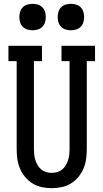

<svg xmlns="http://www.w3.org/2000/svg" viewBox="-20 -974 540 1002"><path d="M250 8Q224 8 198 2.5Q172 -3 150 -16.5Q128 -30 111 -50.5Q94 -71 84 -95Q74 -119 70.5 -144.5Q67 -170 67 -196V-655H24V-735H199V-655H157V-196Q157 -182 158.5 -167.5Q160 -153 164.5 -139Q169 -125 176.5 -112Q184 -99 195.5 -89.5Q207 -80 221 -76Q235 -72 250 -72Q265 -72 279 -76Q293 -80 304.5 -89.5Q316 -99 323.5 -112Q331 -125 335.5 -139Q340 -153 341.5 -167.5Q343 -182 343 -196V-655H301V-735H476V-655H433V-196Q433 -170 429.5 -144.5Q426 -119 416 -95Q406 -71 389 -50.5Q372 -30 350 -16.5Q328 -3 302 2.5Q276 8 250 8ZM350 -816Q336 -816 322.5 -820Q309 -824 299 -834Q289 -844 285 -857.5Q281 -871 281 -885Q281 -899 285 -912.5Q289 -926 299 -936Q309 -946 322.5 -950Q336 -954 350 -954Q364 -954 377.5 -950Q391 -946 401 -936Q411 -926 415 -912.5Q419 -899 419 -885Q419 -871 415 -857.5Q411 -844 401 -834Q391 -824 377.5 -820Q364 -816 350 -816ZM150 -816Q136 -816 122.5 -820Q109 -824 99 -834Q89 -844 85 -857.5Q81 -871 81 -885Q81 -899 85 -912.5Q89 -926 99 -936Q109 -946 122.5 -950Q136 -954 150 -954Q164 -954 177.5 -950Q191 -946 201 -936Q211 -926 215 -912.5Q219 -899 219 -885Q219 -871 215 -857.5Q211 -844 201 -834Q191 -824 177.5 -820Q164 -816 150 -816Z"/></svg>

Font: Iosevka Slab Medium
Style: Regular
Weight: 500
Monospace: yes
Designer: Belleve Invis
Foundry: Belleve Invis
Version: Version 11.1.1; ttfautohint (v1.8.3)